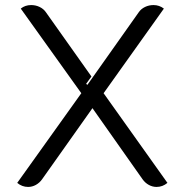

<svg xmlns="http://www.w3.org/2000/svg" viewBox="-20 -729 729 758"><path d="M48 -7 301 -361 62 -695Q79 -709 103 -709Q121 -709 136.5 -701.5Q152 -694 161 -681L341 -427L320 -398L325 -394L528 -681Q537 -694 552.5 -701.5Q568 -709 586 -709Q609 -709 627 -695L389 -361L641 -7Q622 9 598 9Q582 9 567.5 1Q553 -7 543 -21L345 -302L146 -21Q136 -7 121.5 1Q107 9 91 9Q67 9 48 -7Z"/></svg>

Font: K2D Light
Style: Regular
Weight: 300
Designer: Katatrad Aksorn Co.,Ltd.
Foundry: Cadson Demak Co.,Ltd.
Version: Version 1.000; ttfautohint (v1.6)